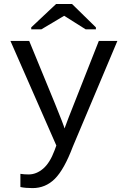

<svg xmlns="http://www.w3.org/2000/svg" viewBox="-20 -733 640 960"><path d="M142.6 207.5Q106.4 207.5 82 202.1V136.2Q100.6 139.2 123 139.2Q161.6 139.2 195.6 110.4Q229.5 81.5 252.9 18.6L261.7 -5.4L32.2 -528.3H126L254.9 -214.8Q299.3 -105.5 302.7 -90.8L322.8 -144.5L474.1 -528.3H566.9L344.2 0Q300.8 114.7 254.2 161.1Q207.5 207.5 142.6 207.5ZM459.5 -596.2V-586.4H408.2L301.3 -653.8H300.3L187 -586.4H136.2V-596.2L260.3 -712.9H340.3Z"/></svg>

Font: Cousine
Style: Regular
Weight: 400
Monospace: yes
Designer: Steve Matteson
Foundry: Ascender Corporation
Version: Version 1.20